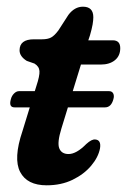

<svg xmlns="http://www.w3.org/2000/svg" viewBox="-20 -545 380 574"><path d="M12.5 -248.5Q15 -258.5 22 -265.5Q29 -272.5 37 -272.5H84L88.5 -287Q99 -318.5 98 -332.5Q97 -346.5 83 -355L60 -363Q38.5 -376.5 38.5 -394.5Q38.5 -427.5 81.5 -427.5H105.5Q122.5 -427.5 132.5 -432.8Q142.5 -438 154.5 -454L184.5 -500.5Q203 -525 228 -525Q259 -525 259 -493.5Q259 -484.5 256.8 -471.5Q254.5 -458.5 249 -439.5L244 -424.5H317Q339.5 -424.5 339.5 -401Q339.5 -378 323.5 -365Q307.5 -352 281 -352H222L197.5 -272.5H306Q315 -272.5 318.5 -265.5Q322 -258.5 319 -248.5Q312.5 -224 294 -224H183L163.5 -160.5Q150.5 -118.5 157.2 -101.5Q164 -84.5 185 -84.5Q208.5 -84.5 238 -114.5Q254.5 -129.5 265 -128Q283 -126.5 279 -101.5Q274 -75 252.5 -49.5Q231 -24 197 -7.5Q163 9 119.5 9Q61 9 40.2 -31Q19.5 -71 47 -152.5L69 -224H23.5Q5.5 -224 12.5 -248.5Z"/></svg>

Font: Fraunces 144pt S100 SemiBold
Style: Italic
Weight: 600
Italic angle: -16°
Version: Version 1.000; ttfautohint (v1.8.3)